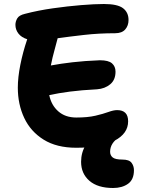

<svg xmlns="http://www.w3.org/2000/svg" viewBox="-20 -731 704 959"><path d="M361 7Q263 7 198 -33.5Q133 -74 101 -142Q69 -210 69 -293Q69 -344 81.5 -407Q94 -470 115 -532Q115 -534 116 -535Q87 -544 72 -563.5Q57 -583 57 -607Q57 -623 66 -639Q75 -655 105 -662Q170 -679 244 -689.5Q318 -700 385.5 -705.5Q453 -711 499 -711Q567 -711 594.5 -690Q622 -669 622 -631Q622 -603 605.5 -584Q589 -565 555 -565Q474 -565 399.5 -556.5Q325 -548 268 -540Q262 -515 252 -480Q242 -445 234 -404Q282 -413 342 -420Q402 -427 479 -430Q522 -430 539.5 -414.5Q557 -399 557 -373Q557 -332 530.5 -310Q504 -288 465 -285Q387 -281 329.5 -273.5Q272 -266 226 -256Q236 -206 271 -175Q306 -144 361 -144Q418 -144 456.5 -153Q495 -162 521 -171.5Q547 -181 565 -181Q620 -181 620 -125Q620 -64 552.5 -28.5Q485 7 361 7ZM545 208Q468 208 426.5 172Q385 136 385 77Q385 31 408.5 -7.5Q432 -46 473 -69.5Q514 -93 564 -93Q577 -93 586.5 -88Q596 -83 596 -71Q596 -65 592.5 -59.5Q589 -54 577 -47Q530 -17 530 27Q530 45 543 55.5Q556 66 591 66Q625 66 637 82Q649 98 649 119Q649 166 619.5 187Q590 208 545 208Z"/></svg>

Font: Shantell Sans Normal
Style: Bold
Weight: 700
Designer: Stephen Nixon, Anya Danilova, Shantell Martin
Foundry: Arrow Type
Version: Version 1.009;[a7da0bfa3]